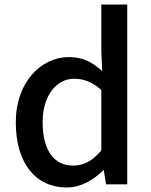

<svg xmlns="http://www.w3.org/2000/svg" viewBox="-20 -817 670 851"><path d="M276 14C339 14 396 -20 437 -62H440L450 0H544V-797H429V-593L433 -502C389 -541 349 -564 285 -564C163 -564 50 -454 50 -275C50 -92 139 14 276 14ZM304 -83C218 -83 169 -152 169 -276C169 -395 232 -468 308 -468C349 -468 388 -455 429 -418V-150C389 -103 350 -83 304 -83Z"/></svg>

Font: Noto Sans JP Medium
Style: Regular
Weight: 500
Designer: Ryoko NISHIZUKA 西塚涼子 (kana, bopomofo & ideographs); Paul D. Hunt (Latin, Greek & Cyrillic); Sandoll Communications 산돌커뮤니
Foundry: Adobe
Version: Version 2.004;hotconv 1.0.118;makeotfexe 2.5.65603